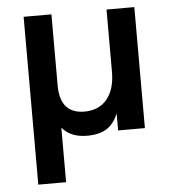

<svg xmlns="http://www.w3.org/2000/svg" viewBox="-49 -515 668 743"><g transform="rotate(-5 285.0 -144.0)"><path d="M275 10Q211 10 178 -30V182H70V-470H178V-194Q178 -84 273 -84Q329 -84 360.5 -122Q392 -160 392 -228V-470H500V0H396V-66Q379 -25 350 -7.5Q321 10 275 10Z"/></g></svg>

Font: Celebes SemiBold
Style: Regular
Weight: 600
Designer: Anugrah Pasau
Foundry: Lafontype
Version: Version 1.000